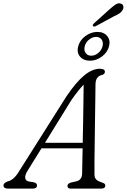

<svg xmlns="http://www.w3.org/2000/svg" viewBox="-48 -1114 749 1134"><path d="M114.5 -105Q98.5 -79 101 -62.5Q103.5 -46 120.5 -42.5L153 -37Q170.5 -32.5 170.5 -19Q170.5 0 145 0H0Q-27.5 0 -27.5 -19Q-27.5 -34 0 -43.5Q35 -51.5 66 -104.5L344.5 -545Q401 -628.5 449 -668.2Q497 -708 542.5 -708Q571.5 -708 571.5 -690Q571.5 -675.5 553.5 -671Q516.5 -662.5 516 -615.5Q516 -583 515 -528.2Q514 -473.5 513.2 -409Q512.5 -344.5 511.5 -280.8Q510.5 -217 510 -165Q509.5 -113 510 -84.5Q510 -62.5 522 -52.2Q534 -42 558.5 -34.5Q574 -30 574 -18Q574 0 549.5 0H369.5Q350.5 0 350.5 -16Q350.5 -28.5 368 -35L404.5 -43.5Q435.5 -51.5 437 -87.5Q437.5 -111 438.2 -150.5Q439 -190 440 -238H197ZM374 -523.5 217.5 -270.5H440.5Q442 -330.5 443 -394.2Q444 -458 444.8 -515.5Q445.5 -573 446 -614Q432.5 -600.5 414.5 -578Q396.5 -555.5 374 -523.5ZM598 -1058Q619.5 -1077.5 635.2 -1087.8Q651 -1098 666 -1092.5Q677.5 -1089 680.2 -1078.2Q683 -1067.5 676.5 -1056Q670 -1043 656.5 -1034.2Q643 -1025.5 623.5 -1017L516.5 -959Q505 -954.5 500.5 -961.5Q498.5 -965 501.8 -969.8Q505 -974.5 509 -978ZM483 -755.5Q445 -755.5 424.5 -779.8Q404 -804 414 -840.5Q423.5 -877 456.5 -901.2Q489.5 -925.5 527.5 -925.5Q565 -925.5 585.2 -901Q605.5 -876.5 596 -840.5Q586.5 -804.5 553.8 -780Q521 -755.5 483 -755.5ZM519.5 -896Q498 -896 478.2 -880.2Q458.5 -864.5 452.5 -840.5Q446.5 -817 457.8 -801Q469 -785 491 -785Q513 -785 532.2 -801Q551.5 -817 557.5 -840.5Q563.5 -864 552.5 -880Q541.5 -896 519.5 -896Z"/></svg>

Font: Fraunces 9pt Soft Light
Style: Italic
Weight: 300
Italic angle: -16°
Version: Version 1.000;[0bf87f6ff]